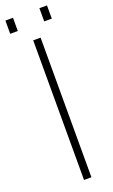

<svg xmlns="http://www.w3.org/2000/svg" viewBox="-176 -866 531 902"><g transform="rotate(-20 89.0 -415.0)"><path d="M113 0H76V-698H113ZM-15 -830H23V-764H-15ZM155 -830H193V-764H155Z"/></g></svg>

Font: Bubbler One
Style: Regular
Weight: 400
Designer: Brenda Gallo (gbrenda1987@gmail.com)
Foundry: Brenda Gallo
Version: Version 1.003